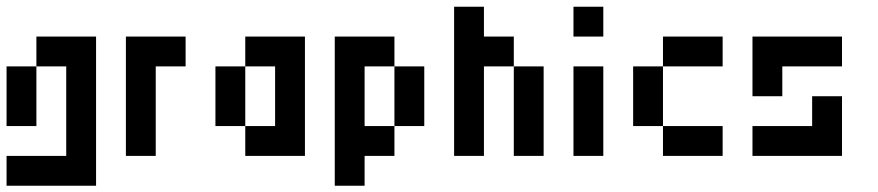

<svg xmlns="http://www.w3.org/2000/svg" viewBox="-20 -475 2676 585"><path d="M181.8 -363.6H272.7V-272.7H181.8ZM181.8 -272.7H272.7V-181.8H181.8ZM181.8 -181.8H272.7V-90.9H181.8ZM181.8 -90.9H272.7V0H181.8ZM181.8 0H272.7V90.9H181.8ZM90.9 0H181.8V90.9H90.9ZM0 0H90.9V90.9H0ZM90.9 -363.6H181.8V-272.7H90.9ZM0 -272.7H90.9V-181.8H0ZM0 -181.8H90.9V-90.9H0Z M363.6 -363.6H454.5V-272.7H363.6ZM363.6 -272.7H454.5V-181.8H363.6ZM363.6 -181.8H454.5V-90.9H363.6ZM363.6 -90.9H454.5V0H363.6ZM454.5 -363.6H545.5V-272.7H454.5Z M818.2 -363.6H909.1V-272.7H818.2ZM818.2 -272.7H909.1V-181.8H818.2ZM818.2 -181.8H909.1V-90.9H818.2ZM818.2 -90.9H909.1V0H818.2ZM727.3 -363.6H818.2V-272.7H727.3ZM727.3 -90.9H818.2V0H727.3ZM636.4 -272.7H727.3V-181.8H636.4ZM636.4 -181.8H727.3V-90.9H636.4Z M1000 -363.6H1090.9V-272.7H1000ZM1000 -272.7H1090.9V-181.8H1000ZM1000 -181.8H1090.9V-90.9H1000ZM1000 -90.9H1090.9V0H1000ZM1000 0H1090.9V90.9H1000ZM1090.9 -363.6H1181.8V-272.7H1090.9ZM1181.8 -272.7H1272.7V-181.8H1181.8ZM1181.8 -181.8H1272.7V-90.9H1181.8ZM1090.9 -90.9H1181.8V0H1090.9Z M1363.6 -454.5H1454.5V-363.6H1363.6ZM1363.6 -363.6H1454.5V-272.7H1363.6ZM1363.6 -272.7H1454.5V-181.8H1363.6ZM1363.6 -181.8H1454.5V-90.9H1363.6ZM1363.6 -90.9H1454.5V0H1363.6ZM1454.5 -363.6H1545.5V-272.7H1454.5ZM1545.5 -272.7H1636.4V-181.8H1545.5ZM1545.5 -181.8H1636.4V-90.9H1545.5ZM1545.5 -90.9H1636.4V0H1545.5Z M1727.3 -90.9H1818.2V0H1727.3ZM1727.3 -181.8H1818.2V-90.9H1727.3ZM1727.3 -272.7H1818.2V-181.8H1727.3ZM1727.3 -454.5H1818.2V-363.6H1727.3Z M2000 -363.6H2090.9V-272.7H2000ZM1909.1 -272.7H2000V-181.8H1909.1ZM1909.1 -181.8H2000V-90.9H1909.1ZM2000 -90.9H2090.9V0H2000ZM2090.9 -363.6H2181.8V-272.7H2090.9ZM2090.9 -90.9H2181.8V0H2090.9Z M2454.5 -363.6H2545.5V-272.7H2454.5ZM2363.6 -363.6H2454.5V-272.7H2363.6ZM2272.7 -272.7H2363.6V-181.8H2272.7ZM2454.5 -181.8H2545.5V-90.9H2454.5ZM2454.5 -90.9H2545.5V0H2454.5ZM2272.7 -90.9H2363.6V0H2272.7ZM2272.7 -363.6H2363.6V-272.7H2272.7ZM2363.6 -90.9H2454.5V0H2363.6Z"/></svg>

Font: Micro 5
Style: Regular
Weight: 400
Designer: Sarah Cadigan-Fried
Version: Version 1.000; ttfautohint (v1.8.4.7-5d5b)